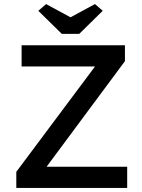

<svg xmlns="http://www.w3.org/2000/svg" viewBox="-20 -922 699 942"><path d="M593 -622 196 -87 180 -104H604V0H60V-79L459 -613L474 -596H86V-700H593ZM341 -829 206 -902 168 -869 283 -756H369L484 -869L446 -902L311 -829Z"/></svg>

Font: Lexend
Style: Regular
Weight: 400
Designer: Thomas Jockin
Foundry: Lexend
Version: Version 1.000